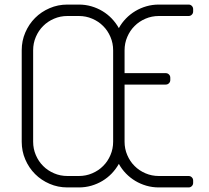

<svg xmlns="http://www.w3.org/2000/svg" viewBox="-20 -820 915 840"><path d="M275 -750H325C345.7 -750 365.2 -746.1 383.5 -738.2C401.8 -730.4 417.8 -719.8 431.2 -706.2C444.8 -692.8 455.4 -676.8 463.2 -658.5C471.1 -640.2 475 -620.7 475 -600V-200C475 -179.3 471.1 -159.8 463.2 -141.5C455.4 -123.2 444.8 -107.2 431.2 -93.8C417.8 -80.2 401.8 -69.6 383.5 -61.8C365.2 -53.9 345.7 -50 325 -50H275C254.3 -50 234.8 -53.9 216.5 -61.8C198.2 -69.6 182.2 -80.2 168.8 -93.8C155.2 -107.2 144.6 -123.2 136.8 -141.5C128.9 -159.8 125 -179.3 125 -200V-600C125 -620.7 128.9 -640.2 136.8 -658.5C144.6 -676.8 155.2 -692.8 168.8 -706.2C182.2 -719.8 198.2 -730.4 216.5 -738.2C234.8 -746.1 254.3 -750 275 -750ZM75 -600V-200C75 -172.3 80.2 -146.3 90.8 -122C101.2 -97.7 115.5 -76.5 133.5 -58.5C151.5 -40.5 172.7 -26.2 197 -15.8C221.3 -5.2 247.3 0 275 0H325C344 0 362.2 -2.5 379.5 -7.5C396.8 -12.5 413 -19.5 428 -28.5C443 -37.5 456.6 -48.3 468.8 -61C480.9 -73.7 491.3 -87.7 500 -103C508.3 -87.7 518.7 -73.7 531 -61C543.3 -48.3 557 -37.5 572 -28.5C587 -19.5 603.2 -12.5 620.5 -7.5C637.8 -2.5 656 0 675 0H805C810.7 0 815.4 -1.9 819.2 -5.8C823.1 -9.6 825 -14.3 825 -20V-30C825 -35.7 823.1 -40.4 819.2 -44.2C815.4 -48.1 810.7 -50 805 -50H675C654.3 -50 634.8 -53.9 616.5 -61.8C598.2 -69.6 582.2 -80.2 568.8 -93.8C555.2 -107.2 544.6 -123.2 536.8 -141.5C528.9 -159.8 525 -179.3 525 -200V-450H705C710.7 -450 715.4 -451.9 719.2 -455.8C723.1 -459.6 725 -464.3 725 -470V-480C725 -485.7 723.1 -490.4 719.2 -494.2C715.4 -498.1 710.7 -500 705 -500H525V-600C525 -620.7 528.9 -640.2 536.8 -658.5C544.6 -676.8 555.2 -692.8 568.8 -706.2C582.2 -719.8 598.2 -730.4 616.5 -738.2C634.8 -746.1 654.3 -750 675 -750H805C810.7 -750 815.4 -751.9 819.2 -755.8C823.1 -759.6 825 -764.3 825 -770V-780C825 -785.7 823.1 -790.4 819.2 -794.2C815.4 -798.1 810.7 -800 805 -800H675C656 -800 637.8 -797.5 620.5 -792.5C603.2 -787.5 587 -780.5 572 -771.5C557 -762.5 543.3 -751.7 531 -739C518.7 -726.3 508.3 -712.3 500 -697C491.3 -712.3 480.9 -726.3 468.8 -739C456.6 -751.7 443 -762.5 428 -771.5C413 -780.5 396.8 -787.5 379.5 -792.5C362.2 -797.5 344 -800 325 -800H275C247.3 -800 221.3 -794.8 197 -784.2C172.7 -773.8 151.5 -759.5 133.5 -741.5C115.5 -723.5 101.2 -702.3 90.8 -678C80.2 -653.7 75 -627.7 75 -600Z"/></svg>

Font: lerotica
Style: Regular
Weight: 400
Designer: defharo
Foundry: deFharo
Version: Version 1.001 2011